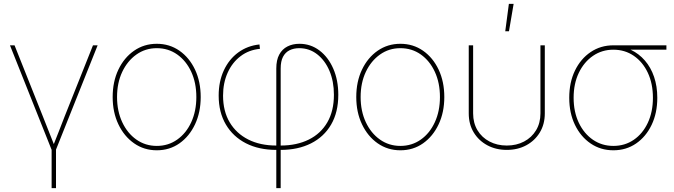

<svg xmlns="http://www.w3.org/2000/svg" viewBox="-20 -762 3459 986"><path d="M246.6 11.2 31.2 -529.3H54.7L200.2 -164.1Q215.3 -127 229.7 -89.4Q244.1 -51.8 259.3 -14.6H253.4Q268.6 -51.8 283 -89.4Q297.4 -127 312 -164.1L457.5 -529.3H481.4L265.6 11.2ZM245.1 204.1V-3.9H267.6V204.1Z M785.2 9.8Q719.7 9.8 668.5 -26.1Q617.2 -62 587.9 -123.8Q558.6 -185.5 558.6 -263.7Q558.6 -342.8 587.9 -404.3Q617.2 -465.8 668.5 -501.5Q719.7 -537.1 785.2 -537.1Q850.6 -537.1 901.6 -501.5Q952.6 -465.8 981.7 -404.1Q1010.7 -342.3 1010.7 -263.7Q1010.7 -185.5 981.7 -123.8Q952.6 -62 901.9 -26.1Q851.1 9.8 785.2 9.8ZM785.2 -12.7Q844.2 -12.7 890.1 -45.2Q936 -77.6 962.2 -134.5Q988.3 -191.4 988.3 -263.7Q988.3 -336.4 962.2 -393.1Q936 -449.7 890.1 -482.2Q844.2 -514.6 785.2 -514.6Q726.6 -514.6 680.4 -481.9Q634.3 -449.2 607.7 -392.8Q581.1 -336.4 581.1 -263.7Q581.1 -191.4 607.7 -134.5Q634.3 -77.6 680.4 -45.2Q726.6 -12.7 785.2 -12.7Z M1398.9 204.1V-410.2Q1398.9 -454.1 1414.1 -481.9Q1429.2 -509.8 1456.1 -523.4Q1482.9 -537.1 1517.6 -537.1Q1575.2 -537.1 1620.4 -502.9Q1665.5 -468.8 1691.4 -409.7Q1717.3 -350.6 1717.3 -274.9Q1717.3 -185.5 1680.4 -122.3Q1643.6 -59.1 1576.9 -25.6Q1510.3 7.8 1421.4 7.8H1398.9Q1309.6 7.8 1243.2 -26.1Q1176.8 -60.1 1139.9 -122.6Q1103 -185.1 1103 -271Q1103 -343.8 1129.6 -400.9Q1156.2 -458 1203.6 -492.7Q1251 -527.3 1312.5 -533.7L1314.9 -511.2Q1258.3 -505.9 1215.6 -473.6Q1172.9 -441.4 1149.2 -388.9Q1125.5 -336.4 1125.5 -271Q1125.5 -191.4 1159.4 -134Q1193.4 -76.7 1254.6 -45.7Q1315.9 -14.6 1398.9 -14.6H1421.4Q1503.9 -14.6 1565.7 -45.2Q1627.4 -75.7 1661.1 -134Q1694.8 -192.4 1694.8 -275.4Q1694.8 -344.2 1671.9 -398.2Q1648.9 -452.1 1608.6 -483.4Q1568.4 -514.6 1516.6 -514.6Q1488.8 -514.6 1467 -503.9Q1445.3 -493.2 1433.3 -470.2Q1421.4 -447.3 1421.4 -410.2V204.1Z M2036.1 9.8Q1970.7 9.8 1919.4 -26.1Q1868.2 -62 1838.9 -123.8Q1809.6 -185.5 1809.6 -263.7Q1809.6 -342.8 1838.9 -404.3Q1868.2 -465.8 1919.4 -501.5Q1970.7 -537.1 2036.1 -537.1Q2101.6 -537.1 2152.6 -501.5Q2203.6 -465.8 2232.7 -404.1Q2261.7 -342.3 2261.7 -263.7Q2261.7 -185.5 2232.7 -123.8Q2203.6 -62 2152.8 -26.1Q2102.1 9.8 2036.1 9.8ZM2036.1 -12.7Q2095.2 -12.7 2141.1 -45.2Q2187 -77.6 2213.1 -134.5Q2239.3 -191.4 2239.3 -263.7Q2239.3 -336.4 2213.1 -393.1Q2187 -449.7 2141.1 -482.2Q2095.2 -514.6 2036.1 -514.6Q1977.5 -514.6 1931.4 -481.9Q1885.3 -449.2 1858.6 -392.8Q1832 -336.4 1832 -263.7Q1832 -191.4 1858.6 -134.5Q1885.3 -77.6 1931.4 -45.2Q1977.5 -12.7 2036.1 -12.7Z M2582.5 7.8Q2526.9 7.8 2482.7 -15.9Q2438.5 -39.6 2412.8 -81.8Q2387.2 -124 2387.2 -179.7V-529.3H2409.7V-179.7Q2409.7 -130.4 2432.1 -93Q2454.6 -55.7 2493.9 -35.2Q2533.2 -14.6 2582.5 -14.6Q2632.3 -14.6 2671.4 -35.2Q2710.4 -55.7 2732.9 -93Q2755.4 -130.4 2755.4 -179.7V-529.3H2777.8V-179.7Q2777.8 -124 2752.2 -81.8Q2726.6 -39.6 2682.6 -15.9Q2638.7 7.8 2582.5 7.8ZM2574.7 -601.6 2593.3 -742.2H2617.7L2593.8 -601.6Z M3129.9 9.8Q3064.5 9.8 3013.2 -25.1Q2961.9 -60.1 2932.6 -120.8Q2903.3 -181.6 2903.3 -259.8Q2903.3 -338.9 2932.6 -399.4Q2961.9 -460 3013.2 -494.6Q3064.5 -529.3 3129.9 -529.3H3402.3V-506.8H3188H3129.9Q3071.3 -506.8 3025.1 -475.1Q2979 -443.4 2952.4 -387.9Q2925.8 -332.5 2925.8 -259.8Q2925.8 -187.5 2952.4 -131.6Q2979 -75.7 3025.1 -44.2Q3071.3 -12.7 3129.9 -12.7Q3189 -12.7 3234.9 -44.2Q3280.8 -75.7 3306.9 -131.6Q3333 -187.5 3333 -259.8Q3333 -332.5 3306.9 -388.2Q3280.8 -443.8 3234.9 -475.3Q3189 -506.8 3129.9 -506.8V-525.4Q3179.2 -525.4 3220.2 -505.9Q3261.2 -486.3 3291.7 -451.2Q3322.3 -416 3338.9 -367.4Q3355.5 -318.8 3355.5 -259.8Q3355.5 -181.6 3326.4 -120.8Q3297.4 -60.1 3246.6 -25.1Q3195.8 9.8 3129.9 9.8Z"/></svg>

Font: Inter 24pt Thin
Style: Regular
Weight: 250
Designer: Rasmus Andersson
Foundry: rsms
Version: Version 4.001;git-66647c0bb